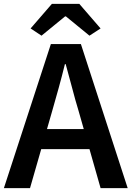

<svg xmlns="http://www.w3.org/2000/svg" viewBox="-22 -965 675 985"><path d="M-2 0 239 -739H393L633 0H494L382 -393Q364 -452 348 -514Q332 -576 315 -636H311Q296 -575 279 -513.5Q262 -452 245 -393L132 0ZM140 -200V-303H489V-200ZM191 -782 135 -819 244 -945H385L494 -819L437 -782L316 -881H312Z"/></svg>

Font: Noto Sans TC Thin SemiBold
Style: Regular
Weight: 600
Version: Version 2.004-H2;hotconv 1.0.118;makeotfexe 2.5.65603